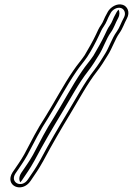

<svg xmlns="http://www.w3.org/2000/svg" viewBox="-20 -729 595 860"><path d="M36.1 43.1C-1.3 102.5 78.4 139.1 117.2 81C141.6 43.9 148.8 36.9 174.2 -8.8C213.3 -82.4 254.6 -152.8 296.1 -221.4C334.4 -284.6 371.6 -354.6 413.8 -408.4C431.3 -430.5 447.5 -456.6 461.8 -480.2C482.5 -511.9 495.9 -554.8 514.8 -580.6C530.2 -601.8 537.1 -626.1 548.2 -645.7C564.2 -675.1 550.1 -700.5 530.5 -707.2C503.8 -716.2 474.5 -696.7 463 -676.3L457.8 -666.5C447.2 -649.3 442.4 -630.5 432.8 -617.4C422.7 -603.6 417 -589.7 409.8 -574.2C395.6 -543.9 375.2 -509.1 359.2 -481.7C344 -458.8 326.1 -439.4 308.5 -413C263.1 -346.8 224.3 -272.1 182.4 -204.8C147.1 -151.4 119.4 -95.6 88.5 -37.3C69.6 -3.9 55.9 13.1 36.1 43.1ZM48.6 48.9C67.7 20 82 2.2 101.7 -32.7C133.2 -92 160.1 -146.4 194.9 -199.1C237.8 -267.9 276.1 -341.7 320.8 -407C337.5 -432.1 355.1 -450.9 371.6 -475.7C389.2 -502.3 408.9 -539.5 423.6 -570.8C431.1 -586.8 436.3 -599.2 444.7 -610.6C457.7 -628.5 462.1 -647.3 470.9 -661.7L476.2 -671.7C483.9 -685.3 504.6 -699 522.7 -692.8C536.1 -688.3 545.9 -670.3 535 -650.3C522.4 -628.1 515.7 -604.9 502.9 -587.4C480.7 -557 468.2 -514.9 449.2 -485.8C434.5 -461.6 419 -436.8 402.4 -415.6C358.5 -359.8 321.2 -289.2 283.3 -226.6C241.7 -158 200 -86.9 160.9 -13.2C136.2 31.3 129.8 37.2 104.8 75C77.3 116.1 23.3 89 48.6 48.9ZM75.1 45.4C63.9 63.2 64.9 78 71 87.6C73.1 85.5 76 82 78.3 78.6C102.9 41.1 109.8 34.7 134.9 -10.5C173.9 -84.1 215.5 -154.9 257 -223.5C295.2 -286.4 332.3 -356.6 375.4 -411.4C392.4 -433 408.3 -458.6 422.8 -482.4C442.8 -513.1 455.6 -555.4 476.1 -583.4C490.3 -602.8 497.3 -626.8 508.9 -647.5C517 -662.4 516.1 -676.3 511.1 -685.8C507.7 -682.4 504.4 -678.3 502.3 -674.5L497 -664.6C486.9 -648.1 482.8 -630 471.5 -614.6C462.3 -602 456.7 -588.6 449.3 -572.9C434.8 -542 414.6 -507.4 398.3 -479.5C382.1 -455.2 364.6 -436.5 347.4 -410.6C302.3 -344.8 263.7 -270.5 221.4 -202.6C186.3 -149.4 158.9 -94.2 127.8 -35.5C108.6 -1.4 94.6 15.9 75.1 45.4Z"/></svg>

Font: HoneyBee
Style: BlurIt
Weight: 700
Foundry: Cannot Into Space Fonts
Version: Version 0.89